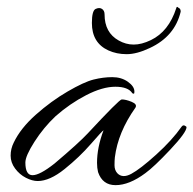

<svg xmlns="http://www.w3.org/2000/svg" viewBox="-20 -517 564 560"><path d="M90 11Q74 11 55.5 1.5Q37 -8 24 -25.5Q11 -43 11 -63Q11 -83 20 -101Q40 -143 84.5 -182.5Q129 -222 177 -250Q225 -278 253 -285Q281 -292 307.5 -292Q334 -292 353 -278.5Q372 -265 372 -250Q372 -245 371 -244Q370 -243 366 -245Q354 -264 316.5 -264Q279 -264 231.5 -239.5Q184 -215 142 -178Q107 -145 80.5 -103.5Q54 -62 54 -43Q54 -6 75 -6Q96 -6 139 -40Q210 -100 236 -128Q328 -227 335 -227Q347 -227 364 -220Q381 -213 375 -203Q324 -131 315 -58Q314 -49 314 -35Q314 -21 322 -12Q337 4 363 -10Q389 -24 435.5 -66Q482 -108 510 -148Q514 -153 519 -150.5Q524 -148 524 -146Q524 -131 476.5 -80.5Q429 -30 404 -12Q357 23 317 23Q279 23 266 -15Q263 -27 263 -42Q263 -87 282 -137Q278 -135 245 -97Q212 -59 168.5 -24Q125 11 90 11ZM417 -377Q379 -359 349.5 -359Q320 -359 296 -370Q248 -392 248 -450Q248 -486 259 -491Q270 -496 277.5 -491Q285 -486 285 -475Q285 -422 326 -399Q347 -387 370 -387Q393 -387 420 -400Q472 -425 494 -493Q495 -497 496.5 -497Q498 -497 501 -494Q507 -492 507 -483Q490 -411 417 -377Z"/></svg>

Font: Allura
Style: Regular
Weight: 400
Designer: Robert E. Leuschke
Foundry: Robert E. Leuschke
Version: Version 1.004